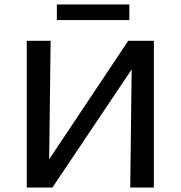

<svg xmlns="http://www.w3.org/2000/svg" viewBox="-20 -841 811 861"><path d="M150 0V-51L555 -658H621V-605L215 0ZM100 0V-658H207L199 0ZM564 0 572 -658H670V0ZM235 -751V-821H560V-751Z"/></svg>

Font: Ysabeau Office SemiBold
Style: Regular
Weight: 600
Designer: Christian Thalmann (Catharsis Fonts)
Version: Version 2.001;gftools[0.9.30]; featfreeze: tnum,lnum,ss02